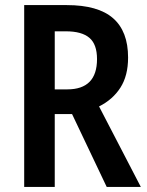

<svg xmlns="http://www.w3.org/2000/svg" viewBox="-20 -734 579 754"><path d="M242 -714Q365 -714 424 -662.5Q483 -611 483 -508Q483 -437 453 -390Q423 -343 369 -316L533 0H399L263 -286H195V0H75V-714ZM239 -611H195V-383H244Q361 -383 361 -502Q361 -560 331 -585.5Q301 -611 239 -611Z"/></svg>

Font: Noto Sans Ethiopic Condensed SemiBold
Style: Regular
Weight: 600
Width: 3
Designer: Monotype Design Team
Foundry: Monotype Imaging Inc.
Version: Version 2.102; ttfautohint (v1.8.4.7-5d5b)